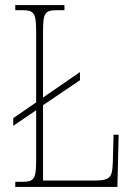

<svg xmlns="http://www.w3.org/2000/svg" viewBox="-20 -734 529 754"><path d="M40 0H441L446 -205H426L423 -95C421 -38 413 -25 351 -25H149V-321L294 -419V-451L149 -351V-606C149 -683 155 -694 205 -694H233V-714H40V-694H66C115 -694 122 -683 122 -606V-332L32 -270V-240L122 -301V-108C122 -31 115 -20 66 -20H40Z"/></svg>

Font: Noto Serif Bengali Condensed Thin
Style: Regular
Weight: 100
Width: 3
Designer: Juan Bruce, Universal Thirst, Indian Type Foundry and the Monotype Design Team.
Foundry: Monotype Imaging Inc.
Version: Version 2.003